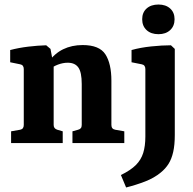

<svg xmlns="http://www.w3.org/2000/svg" viewBox="-20 -632 852 848"><path d="M300 0V-52L325 -59Q333 -61 337 -66Q341 -71 341 -80V-261Q341 -313 326 -334Q311 -355 279 -355Q258 -355 235.5 -346.5Q213 -338 193 -321L194 -358Q221 -396 259 -414.5Q297 -433 345 -433Q419 -433 445.5 -392Q472 -351 472 -275V-80Q472 -62 489 -59L529 -52V0ZM29 0V-52L69 -59Q85 -62 85 -80V-327Q85 -345 69 -348L25 -357V-411Q63 -421 105 -426Q147 -431 184 -432L203 -416L217 -341V-80Q217 -64 233 -59L257 -52V0ZM752 -416V-36Q752 8 745 39Q738 70 724.5 91.5Q711 113 690 130Q661 154 621 169.5Q581 185 537 196L514 141Q557 120 580 97Q603 74 612.5 43.5Q622 13 622 -29V-327Q622 -345 606 -348L561 -357V-411Q600 -422 648 -427Q696 -432 735 -432ZM751 -547Q751 -517 731.5 -499Q712 -481 680 -481Q647 -481 627.5 -499Q608 -517 608 -547Q608 -577 627.5 -594.5Q647 -612 680 -612Q712 -612 731.5 -594.5Q751 -577 751 -547Z"/></svg>

Font: Rasa
Style: Regular
Weight: 400
Designer: Anna Giedrys (Yrsa+Rasa design), David Brezina (Yrsa art-direction, Rasa art-direction, design)
Foundry: Rosetta Type Foundry
Version: Version 2.004